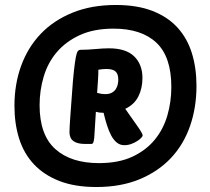

<svg xmlns="http://www.w3.org/2000/svg" viewBox="-20 -741 843 771"><path d="M377 -86Q456 -86 511 -111.5Q566 -137 601 -179.5Q636 -222 652 -277Q668 -332 668 -392Q668 -513 608 -569.5Q548 -626 436 -626Q357 -626 300.5 -600Q244 -574 208 -531.5Q172 -489 155.5 -433.5Q139 -378 139 -319Q139 -199 202 -142.5Q265 -86 377 -86ZM445 -721Q531 -721 592.5 -697Q654 -673 693 -630Q732 -587 750.5 -527.5Q769 -468 769 -396Q769 -309 743 -234.5Q717 -160 666 -106Q615 -52 540 -21Q465 10 367 10Q281 10 219 -14Q157 -38 116.5 -81Q76 -124 57 -184Q38 -244 38 -316Q38 -403 65 -477Q92 -551 143.5 -605Q195 -659 271 -690Q347 -721 445 -721ZM321 -163Q259 -163 259 -210Q259 -225 262 -268.5Q265 -312 269 -364Q273 -423 277 -458Q281 -493 284.5 -511.5Q288 -530 292.5 -535.5Q297 -541 303 -541Q331 -541 363 -544Q395 -547 417 -547Q486 -547 519 -514.5Q552 -482 552 -428Q552 -386 535.5 -353.5Q519 -321 483 -304L528 -240Q553 -205 553 -197Q553 -194 547 -187.5Q541 -181 531 -174.5Q521 -168 507.5 -163Q494 -158 479 -158Q462 -158 449 -168.5Q436 -179 426.5 -197Q417 -215 409.5 -238.5Q402 -262 396 -288Q387 -288 379.5 -289Q372 -290 365 -292Q362 -253 361 -228Q360 -203 358.5 -188.5Q357 -174 354.5 -168.5Q352 -163 347 -163ZM407 -464Q393 -464 375 -461Q375 -442 373.5 -419.5Q372 -397 370 -368Q388 -363 402 -363Q419 -363 429.5 -369Q440 -375 445.5 -384Q451 -393 453 -403Q455 -413 455 -421Q455 -444 444 -454Q433 -464 407 -464Z"/></svg>

Font: Poetsen One
Style: Regular
Weight: 400
Designer: Pablo Impallari, Rodrigo Fuenzalida
Foundry: Pablo Impallari, Rodrigo Fuenzalida
Version: Version 1.001; ttfautohint (v0.93) -l 8 -r 50 -G 200 -x 14 -